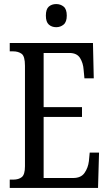

<svg xmlns="http://www.w3.org/2000/svg" viewBox="-20 -926 539 946"><path d="M28 0V-41H45Q72 -41 87.5 -53.5Q103 -66 103 -107V-602Q103 -649 86.5 -661Q70 -673 45 -673H28V-714H438L442 -540H396L392 -582Q390 -615 374.5 -640Q359 -665 322 -665H195V-398H384V-350H195V-49H341Q379 -49 396.5 -74Q414 -99 418 -132L422 -174H468L463 0ZM257 -792Q235 -792 220.5 -805Q206 -818 206 -849Q206 -881 220.5 -893.5Q235 -906 257 -906Q278 -906 293.5 -893.5Q309 -881 309 -849Q309 -818 293.5 -805Q278 -792 257 -792Z"/></svg>

Font: Noto Serif ExtraCondensed
Style: Regular
Weight: 400
Width: 2
Designer: Monotype Design Team
Foundry: Monotype Imaging Inc.
Version: Version 2.015